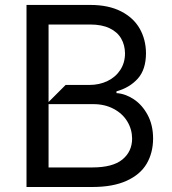

<svg xmlns="http://www.w3.org/2000/svg" viewBox="-20 -747 686 767"><path d="M85.9 0V-727.3H340.2Q413.4 -727.3 463.4 -701.7Q513.5 -676.1 538.2 -632.5Q562.9 -588.8 563.2 -534.1Q562.9 -469.1 530.4 -432.9Q497.9 -396.7 445.3 -382.1V-375Q480.1 -372.9 513.8 -350.9Q547.6 -328.8 569.6 -288.2Q591.6 -247.5 591.6 -193.2Q591.3 -136.4 565.9 -93Q540.5 -49.7 486 -24.9Q431.5 0 348.7 0ZM174 -339.5 242.2 -407.7H337.4Q376.8 -407.7 409.3 -423.3Q441.8 -438.9 460.6 -467.7Q479.4 -496.4 479.4 -534.1Q479 -567.1 464 -593.2Q448.9 -619.3 417.8 -634.2Q386.7 -649.1 340.2 -649.1H174ZM348.7 -78.1Q430 -78.1 468.8 -109.7Q507.5 -141.3 507.8 -193.2Q507.5 -230.5 488.5 -261.9Q469.5 -293.3 434.1 -312.1Q398.8 -331 353 -331H174V-78.1Z"/></svg>

Font: Riot Sans
Style: Regular
Weight: 400
Designer: Rasmus Andersson
Foundry: rsms
Version: Version 3.005